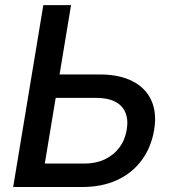

<svg xmlns="http://www.w3.org/2000/svg" viewBox="-20 -748 687 768"><path d="M184.1 -450.2H378.4Q457 -450.2 509.8 -423.3Q562.5 -396.5 585.2 -346.7Q607.9 -296.9 596.7 -229Q585 -158.7 546.9 -107.2Q508.8 -55.7 448.5 -27.8Q388.2 0 309.6 0H32.7L153.3 -727.5H264.2L159.2 -93.8H318.4Q363.3 -93.8 398.7 -110.4Q434.1 -127 457 -157.2Q480 -187.5 486.8 -228.5Q493.7 -268.6 481.7 -297.4Q469.7 -326.2 440.7 -341.3Q411.6 -356.4 366.7 -356.4H168.9Z"/></svg>

Font: Inter 18pt Medium
Style: Italic
Weight: 500
Italic angle: -9.3988°
Designer: Rasmus Andersson
Foundry: rsms
Version: Version 4.001;git-66647c0bb